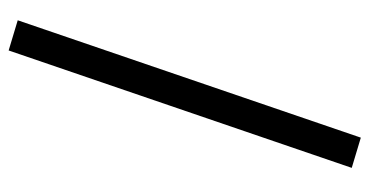

<svg xmlns="http://www.w3.org/2000/svg" viewBox="-225 -526 854 444"><g transform="rotate(90 202.0 -304.0)"><path d="M298.3 -711.4 368.2 -690.4 96.7 103 26.9 82Z"/></g></svg>

Font: Shabnam FD-WOL
Style: FD-WOL
Weight: 400
Foundry: DejaVu fonts team - Redesigned by Saber Rastikerdar - Based on Vazir font
Version: Version 5.0.1